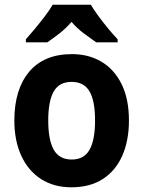

<svg xmlns="http://www.w3.org/2000/svg" viewBox="-20 -786 609 816"><path d="M528 -274Q528 -189 500 -125Q472 -61 417.5 -25.5Q363 10 283 10Q209 10 154.5 -25Q100 -60 70.5 -124Q41 -188 41 -274Q41 -406 104 -481Q167 -556 286 -556Q357 -556 411.5 -523.5Q466 -491 497 -428Q528 -365 528 -274ZM185 -274Q185 -191 208.5 -149.5Q232 -108 285 -108Q337 -108 360.5 -149.5Q384 -191 384 -274Q384 -357 360.5 -397.5Q337 -438 284 -438Q232 -438 208.5 -397.5Q185 -357 185 -274ZM366 -766Q379 -744 398.5 -717.5Q418 -691 439.5 -665Q461 -639 480 -619V-606H389Q366 -622 337 -643.5Q308 -665 284 -693Q260 -665 231.5 -643Q203 -621 181 -606H90V-619Q107 -638 129 -664.5Q151 -691 171.5 -718Q192 -745 204 -766Z"/></svg>

Font: Noto Sans Tamil SemiCondensed
Style: Bold
Weight: 700
Width: 4
Designer: Jelle Bosma - Monotype Design Team
Foundry: Monotype Imaging Inc.
Version: Version 2.004; ttfautohint (v1.8.4.7-5d5b)